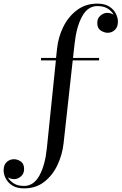

<svg xmlns="http://www.w3.org/2000/svg" viewBox="-195 -780 671 1060"><path d="M31.5 -460H114.5L120 -511.5Q126.5 -575 154.5 -631.8Q182.5 -688.5 230 -724.2Q277.5 -760 342.5 -760Q383 -760 408 -744Q433 -728 444.5 -705Q456 -682 456 -661Q456 -630.5 439.2 -614.8Q422.5 -599 399.5 -599Q381 -599 361.5 -611.2Q342 -623.5 342 -653.5Q342 -680 360.2 -694.5Q378.5 -709 396.5 -709Q404.5 -709 414 -706.8Q423.5 -704.5 432.5 -699Q421.5 -719 399.2 -732.8Q377 -746.5 342.5 -746.5Q289.5 -746.5 258.2 -689.2Q227 -632 217 -540L208 -460H352V-446.5H206.5L156 11.5Q149 74 122.2 131Q95.5 188 49.2 224Q3 260 -62 260Q-102.5 260 -127.2 244Q-152 228 -163.5 205Q-175 182 -175 161Q-175 130 -158 114.5Q-141 99 -118 99Q-99 99 -80.5 111.2Q-62 123.5 -62 153.5Q-62 179.5 -79.8 194.2Q-97.5 209 -116 209Q-124 209 -133.5 206.8Q-143 204.5 -151.5 199.5Q-140.5 219 -118.5 232.8Q-96.5 246.5 -62 246.5Q-9 246.5 22.5 189.2Q54 132 63.5 40L113.5 -446.5H31.5Z"/></svg>

Font: Bodoni* 16
Style: Regular
Weight: 400
Version: Version 2.2